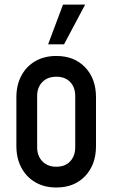

<svg xmlns="http://www.w3.org/2000/svg" viewBox="-20 -800 488 832"><path d="M224 12.5Q172.5 12.5 133.5 -10Q94.5 -32.5 72.8 -73Q51 -113.5 51 -167V-378.5Q51 -432 72.8 -472.5Q94.5 -513 133.5 -535.2Q172.5 -557.5 224 -557.5Q302 -557.5 349 -508.2Q396 -459 396 -378.5V-167Q396 -86.5 349 -37Q302 12.5 224 12.5ZM224 -77.5Q262.5 -77.5 284.2 -101Q306 -124.5 306 -162V-383.5Q306 -421.5 284.2 -444.5Q262.5 -467.5 224 -467.5Q186 -467.5 163.5 -444.5Q141 -421.5 141 -383.5V-162Q141 -124.5 163.5 -101Q186 -77.5 224 -77.5ZM188.5 -608 253 -780H349L257.5 -608Z"/></svg>

Font: Mohave Light Medium
Style: Regular
Weight: 500
Version: Version 2.003